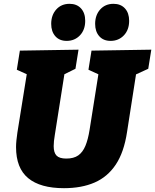

<svg xmlns="http://www.w3.org/2000/svg" viewBox="-20 -970 812 1005"><path d="M459 -705 772 -710 756 -610 673 -572 695 -600 645 -279Q629 -173 586 -108.5Q543 -44 475 -14.5Q407 15 315 15Q191 15 127.5 -37.5Q64 -90 64 -200Q64 -217 66 -236Q68 -255 71 -276L123 -600L139 -573L68 -605L84 -705L391 -710L375 -610L298 -572L320 -600L267 -264Q264 -247 262.5 -232Q261 -217 261 -205Q261 -171 276 -155.5Q291 -140 327 -140Q366 -140 389.5 -156.5Q413 -173 427 -206.5Q441 -240 449 -291L498 -600L517 -571L443 -605ZM329 -756Q291 -756 269.5 -780.5Q248 -805 248 -845Q248 -891 274.5 -920.5Q301 -950 344 -950Q382 -950 404 -926Q426 -902 426 -861Q426 -814 398.5 -785Q371 -756 329 -756ZM559 -756Q521 -756 499.5 -780.5Q478 -805 478 -845Q478 -891 504.5 -920.5Q531 -950 574 -950Q612 -950 634 -926Q656 -902 656 -861Q656 -814 628.5 -785Q601 -756 559 -756Z"/></svg>

Font: Bitter Thin Black
Style: Italic
Weight: 900
Italic angle: -9°
Version: Version 3.020